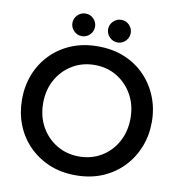

<svg xmlns="http://www.w3.org/2000/svg" viewBox="-95 -966 992 1065"><g transform="rotate(10 401.5 -433.5)"><path d="M401 13Q318 13 251 -15.5Q184 -44 135.5 -94Q87 -144 61.5 -209.5Q36 -275 36 -351Q36 -426 61.5 -491.5Q87 -557 135.5 -607Q184 -657 251 -685Q318 -713 401 -713Q485 -713 552 -685Q619 -657 667 -607Q715 -557 741 -491.5Q767 -426 767 -351Q767 -275 741 -209.5Q715 -144 667 -94Q619 -44 552 -15.5Q485 13 401 13ZM401 -93Q472 -93 527.5 -126.5Q583 -160 615 -218.5Q647 -277 647 -351Q647 -424 615 -482Q583 -540 527.5 -574Q472 -608 401 -608Q331 -608 275 -574Q219 -540 187 -482Q155 -424 155 -351Q155 -277 187 -219Q219 -161 275 -127Q331 -93 401 -93ZM502.4 -752.9Q476.6 -752.9 457.7 -771.9Q438.7 -790.8 438.7 -816.6Q438.7 -842.4 457.7 -861.4Q476.6 -880.3 502.4 -880.3Q529.1 -880.3 547.6 -861.4Q566.1 -842.4 566.1 -816.6Q566.1 -790.8 547.6 -771.9Q529.1 -752.9 502.4 -752.9ZM301.4 -752.9Q275.6 -752.9 256.7 -771.9Q237.7 -790.8 237.7 -816.6Q237.7 -842.4 256.7 -861.4Q275.6 -880.3 301.4 -880.3Q328.1 -880.3 346.6 -861.4Q365.1 -842.4 365.1 -816.6Q365.1 -790.8 346.6 -771.9Q328.1 -752.9 301.4 -752.9Z"/></g></svg>

Font: MuseoModerno Medium
Style: Regular
Weight: 500
Designer: Pablo Cosgaya, Héctor Gatti, Marcela Romero, and the Authors of The MuseoModerno Project.
Foundry: Omnibus-Type Team
Version: Version 1.001